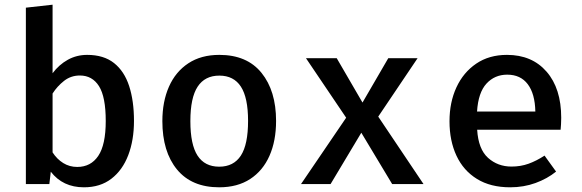

<svg xmlns="http://www.w3.org/2000/svg" viewBox="-20 -792 2502 826"><path d="M206.2 -476.9Q233.8 -513.8 271.8 -534.9Q309.7 -555.9 354.9 -555.9Q426.2 -555.9 470.5 -520.8Q514.9 -485.6 535.6 -421.8Q556.4 -357.9 556.4 -271.8Q556.4 -189.2 531.8 -124.6Q507.2 -60 459.2 -23.1Q411.3 13.8 341 13.8Q250.3 13.8 198.5 -53.3L192.3 0H91.3V-759L206.2 -771.8ZM312.3 -73.8Q370.8 -73.8 402.8 -121.5Q434.9 -169.2 434.9 -271.3Q434.9 -375.4 405.9 -421.3Q376.9 -467.2 323.6 -467.2Q285.1 -467.2 255.6 -444.1Q226.2 -421 206.2 -389.7V-136.4Q225.1 -107.2 252.1 -90.5Q279 -73.8 312.3 -73.8Z M923.6 -555.9Q1042.6 -555.9 1105.1 -478.5Q1167.7 -401 1167.7 -271.8Q1167.7 -185.6 1139.2 -121.5Q1110.8 -57.4 1056.2 -21.8Q1001.5 13.8 923.1 13.8Q804.6 13.8 741.5 -62.8Q678.5 -139.5 678.5 -270.8Q678.5 -354.9 706.9 -419.2Q735.4 -483.6 790.3 -519.7Q845.1 -555.9 923.6 -555.9ZM923.6 -466.7Q861.5 -466.7 830.3 -419.2Q799 -371.8 799 -270.8Q799 -169.7 830 -122.3Q861 -74.9 923.1 -74.9Q985.1 -74.9 1016.2 -122.6Q1047.2 -170.3 1047.2 -271.8Q1047.2 -371.8 1016.4 -419.2Q985.6 -466.7 923.6 -466.7Z M1402.1 0H1274.9L1469.2 -285.6L1296.4 -541.5H1428.7L1539.5 -350.8L1650.3 -541.5H1776.4L1607.2 -290.3L1802.1 0H1667.2L1534.4 -221Z M2032.8 -233.8Q2037.9 -150.3 2079.7 -112.8Q2121.5 -75.4 2180.5 -75.4Q2220 -75.4 2254.1 -87.7Q2288.2 -100 2322.6 -122.6L2372.3 -53.8Q2334.4 -23.1 2283.6 -4.6Q2232.8 13.8 2174.9 13.8Q2090.3 13.8 2032.1 -22.1Q1973.8 -57.9 1943.8 -122.1Q1913.8 -186.2 1913.8 -270.3Q1913.8 -351.8 1943.6 -416.2Q1973.3 -480.5 2028.7 -518.2Q2084.1 -555.9 2161 -555.9Q2268.7 -555.9 2331.5 -483.6Q2394.4 -411.3 2394.4 -285.1Q2394.4 -271.3 2393.6 -257.7Q2392.8 -244.1 2391.8 -233.8ZM2162.1 -470.8Q2108.2 -470.8 2072.8 -432.3Q2037.4 -393.8 2032.3 -312.3H2283.1Q2281.5 -388.7 2250.5 -429.7Q2219.5 -470.8 2162.1 -470.8Z"/></svg>

Font: Fira Code Medium
Style: Regular
Weight: 500
Designer: Carrois Corporate, Edenspiekermann AG, Nikita Prokopov
Foundry: Carrois Corporate, Edenspiekermann AG, Nikita Prokopov
Version: Version 6.002